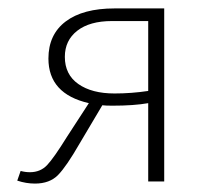

<svg xmlns="http://www.w3.org/2000/svg" viewBox="-20 -431 496 456"><path d="M252 -411H370V0H332V-186Q298 -180 247 -180Q231 -180 223 -181L169 -90Q138 -36 118 -15.5Q98 5 63 5Q42 5 21 -2L29 -25Q40 -22 51 -22Q76 -22 92 -39Q108 -56 139 -106L191 -186Q95 -208 95 -292Q95 -349 136 -380Q177 -411 252 -411ZM252 -209Q292 -209 332 -215V-381H246Q193 -381 163.5 -358Q134 -335 134 -296Q134 -254 166 -231.5Q198 -209 252 -209Z"/></svg>

Font: EauTestText Light
Style: Regular
Weight: 300
Designer: Christian Thalmann (Catharsis Fonts)
Version: Version 0.001;PS 000.001;hotconv 1.0.88;makeotf.lib2.5.64775